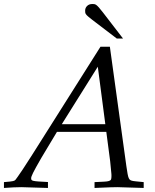

<svg xmlns="http://www.w3.org/2000/svg" viewBox="-20 -928 763 948"><path d="M-0.5 0V-28.8Q18.6 -30.3 28.8 -31.5Q39.1 -32.7 44.4 -33.9Q49.8 -35.2 52 -36.6Q54.2 -38.1 56.6 -40.5Q58.6 -42.5 67.4 -55.2Q76.2 -67.9 92.8 -92.3L138.2 -162.6L476.1 -697.3H522.5L604 -107.4Q607.4 -84 609.9 -70.1Q612.3 -56.2 615.7 -48.6Q619.1 -41 624.3 -38.3Q629.4 -35.6 638.2 -34.2Q639.6 -33.7 652.1 -32.5Q664.6 -31.2 689.5 -28.8V0L559.6 -3.9Q553.2 -4.4 525.1 -3.2Q497.1 -2 446.8 0V-28.8Q476.1 -30.3 492.9 -31Q509.8 -31.7 518.1 -34.4Q526.4 -37.1 528.3 -42.2Q530.3 -47.4 530.3 -57.6Q530.3 -61 530.3 -64.5Q530.3 -67.9 529.8 -71.8L523.9 -132.3L504.9 -276.9H261.2L184.1 -148.4Q168.9 -121.6 158.9 -104Q148.9 -86.4 143.6 -75.2Q138.2 -64 136 -57.9Q133.8 -51.8 133.8 -48.3Q133.8 -43.5 135.3 -40.3Q136.7 -37.1 144.5 -35.2Q152.3 -33.2 169.2 -32Q186 -30.8 216.8 -29.3V0L85 -3.9Q68.4 -3.9 47.1 -2.9Q25.9 -2 -0.5 0ZM285.2 -314.9H500L462.9 -598.6ZM587.4 -737.8H556.6L435.5 -830.1Q422.4 -840.3 415.3 -846.4Q408.2 -852.5 404.8 -857.2Q401.4 -861.8 400.9 -866Q400.4 -870.1 400.4 -875.5Q400.4 -889.2 410.2 -898.7Q419.9 -908.2 435.5 -908.2Q441.4 -908.2 445.6 -907.7Q449.7 -907.2 455.1 -903.6Q460.4 -899.9 468 -891.4Q475.6 -882.8 487.8 -867.2Z"/></svg>

Font: XB Kayhan
Style: Italic
Weight: 400
Italic angle: -12°
Designer: Behnam
Foundry: Irmug
Version: Version 7.300 2009